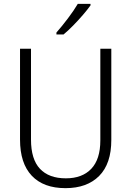

<svg xmlns="http://www.w3.org/2000/svg" viewBox="-20 -967 682 997"><path d="M558 -240Q558 -117 495 -53.5Q432 10 320 10Q206 10 145 -54.5Q84 -119 84 -242V-714H141V-242Q141 -140 187.5 -90.5Q234 -41 322 -41Q407 -41 454 -90.5Q501 -140 501 -238V-714H558ZM450 -939Q435 -918 411 -890Q387 -862 360 -834.5Q333 -807 310 -788H273V-798Q302 -831 333 -872Q364 -913 384 -947H450Z"/></svg>

Font: Noto Sans Sinhala SemiCondensed Light
Style: Regular
Weight: 300
Width: 4
Designer: Jelle Bosma - Monotype Design Team
Foundry: Monotype Imaging Inc.
Version: Version 2.006; ttfautohint (v1.8.4.7-5d5b)